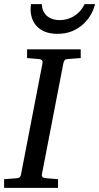

<svg xmlns="http://www.w3.org/2000/svg" viewBox="-35 -910 480 930"><path d="M292 -624Q282.2 -623 278.3 -618.4Q274.4 -613.8 272 -604L168 -65.9Q166.5 -58.6 170.4 -53.2Q174.3 -47.9 188 -46.9L246.1 -42V0H-15.1V-42L47.9 -46.9Q57.1 -47.9 61.3 -52.5Q65.4 -57.1 66.9 -65.9L170.9 -604Q172.4 -612.3 168.5 -617.7Q164.6 -623 151.9 -624L96.2 -628.9V-670.9H356V-628.9ZM425.3 -890.1Q419.4 -864.7 405 -839.1Q390.6 -813.5 367.9 -792.7Q345.2 -772 314.2 -759Q283.2 -746.1 243.7 -746.1Q208 -746.1 183.1 -756.3Q158.2 -766.6 142.8 -783.2Q127.4 -799.8 120.4 -820.8Q113.3 -841.8 113.3 -863.3Q113.3 -869.1 113.8 -876Q114.3 -882.8 115.2 -890.1H167.5Q168.5 -868.2 176.5 -853.3Q184.6 -838.4 196.8 -829.3Q209 -820.3 223.9 -816.4Q238.8 -812.5 253.4 -812.5Q268.6 -812.5 285.9 -816.4Q303.2 -820.3 319.6 -829.6Q335.9 -838.9 350.3 -853.8Q364.7 -868.7 374.5 -890.1Z"/></svg>

Font: Charis SIL
Style: Italic
Weight: 400
Italic angle: -11°
Foundry: SIL International
Version: Version 4.112